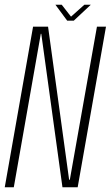

<svg xmlns="http://www.w3.org/2000/svg" viewBox="-42 -787 466 807"><path d="M-22 0H16L129.5 -645H131.5L220.5 0H284.5L403.5 -675H365.5L251.5 -31.5H248.5L160 -675H97ZM240.5 -700H268L339.5 -767H312.5L256.5 -717L217.5 -767H191Z"/></svg>

Font: Anybody Condensed ExtraLight
Style: Italic
Weight: 250
Width: 3
Italic angle: -10°
Version: Version 1.113;gftools[0.9.25]